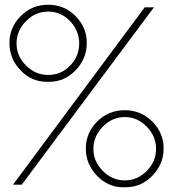

<svg xmlns="http://www.w3.org/2000/svg" viewBox="-20 -781 732 812"><path d="M511 11H501Q437 11 390 -38Q343 -87 343 -153Q343 -219 391 -267Q439 -315 507.5 -315Q576 -315 624 -267Q672 -219 672 -153Q672 -87 624.5 -38Q577 11 511 11ZM640 -151.5Q640 -205 600.5 -245.5Q561 -286 508 -286Q455 -286 415 -245.5Q375 -205 375 -151.5Q375 -98 415 -58Q455 -18 508 -18Q561 -18 600.5 -58Q640 -98 640 -151.5ZM188 -435H178Q113 -435 66.5 -484Q20 -533 20 -599Q20 -665 67.5 -713Q115 -761 183.5 -761Q252 -761 299.5 -713Q347 -665 347 -599Q347 -533 300 -484Q253 -435 188 -435ZM276.5 -691.5Q238 -732 184 -732Q130 -732 90 -691.5Q50 -651 50 -597.5Q50 -544 90 -504Q130 -464 184 -464Q238 -464 276.5 -503.5Q315 -543 315 -597Q315 -651 276.5 -691.5ZM592 -750H631L72 0H35Z"/></svg>

Font: Poiret One
Style: Regular
Weight: 400
Designer: Denis Masharov
Foundry: Denis Masharov
Version: Version 1.001